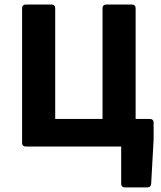

<svg xmlns="http://www.w3.org/2000/svg" viewBox="-20 -644 709 844"><path d="M576.2 -121.1V-608.4C576.2 -618.2 570.3 -624 560.5 -624H446.3C436.5 -624 430.7 -618.2 430.7 -608.4V-121.1H222.7V-608.4C222.7 -618.2 216.8 -624 207 -624H92.8C83 -624 77.1 -618.2 77.1 -608.4V-15.6C77.1 -5.9 83 0 92.8 0H512.7V164.1C512.7 173.8 518.6 179.7 528.3 179.7H627.9C637.7 179.7 643.6 174.8 644.5 164.1L655.3 -31.2V-105.5C655.3 -115.2 649.4 -121.1 639.6 -121.1Z"/></svg>

Font: Ed Sans Neue
Style: Bold
Weight: 700
Designer: Stephen Hutchings
Version: Version 1.004;PS 001.004;hotconv 1.0.88;makeotf.lib2.5.64775